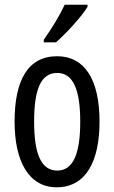

<svg xmlns="http://www.w3.org/2000/svg" viewBox="-20 -786 485 816"><path d="M352 -757V-766H255C234 -721 204 -671 166 -617V-606H218C259 -642 327 -715 352 -757ZM403 -269C403 -452 337 -547 223 -547C99 -547 42 -446 42 -269C42 -101 102 10 221 10C346 10 403 -102 403 -269ZM125 -269C125 -407 154 -476 223 -476C290 -476 321 -407 321 -269C321 -130 290 -61 223 -61C155 -61 125 -132 125 -269Z"/></svg>

Font: Noto Sans Sinhala UI ExtraCondensed
Style: Regular
Weight: 400
Width: 2
Designer: Jelle Bosma - Monotype Design Team
Foundry: Monotype Imaging Inc.
Version: Version 2.006